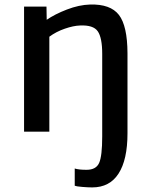

<svg xmlns="http://www.w3.org/2000/svg" viewBox="-20 -585 670 853"><path d="M86.9 0V-555.7H186.5L187.5 -497.1Q223.6 -522 277.3 -542.7Q331.1 -563.5 380.4 -564.9Q470.7 -567.4 508.3 -518.8Q545.9 -470.2 546.4 -348.6V7.3Q546.4 124.5 506.8 186Q467.3 247.6 389.6 247.6Q371.1 247.6 345 245.4Q318.8 243.2 312 240.2V163.6Q329.6 169.4 364.7 169.4Q406.7 169.4 420.4 138.9Q434.1 108.4 434.1 21V-345.7Q434.1 -417.5 414.3 -446Q394.5 -474.6 335 -471.7Q306.2 -470.7 267.8 -457.5Q229.5 -444.3 199.2 -421.9V0Z"/></svg>

Font: HaufeMerriweatherSans
Style: Regular
Weight: 400
Designer: Eben Sorkin ( eben@eyebytes.com )
Foundry: Eben Sorkin
Version: Version 1.56